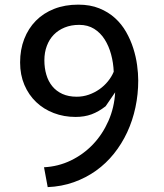

<svg xmlns="http://www.w3.org/2000/svg" viewBox="-20 -778 690 807"><path d="M424 -331.5Q394.5 -308.5 364.8 -297.5Q335 -286.5 297.5 -286.5Q248.5 -286.5 206 -302.8Q163.5 -319 132 -349Q100.5 -379 82.5 -421.2Q64.5 -463.5 64.5 -515.5Q64.5 -569.5 81.8 -614Q99 -658.5 130.8 -690.8Q162.5 -723 207.8 -740.8Q253 -758.5 309 -758.5Q359 -758.5 397.2 -743Q435.5 -727.5 463.5 -702Q491.5 -676.5 510.2 -643.5Q529 -610.5 540.2 -575Q551.5 -539.5 556.2 -504.5Q561 -469.5 561 -440Q561 -381.5 549.2 -326.5Q537.5 -271.5 514.8 -222.5Q492 -173.5 459 -132.2Q426 -91 383.8 -60.8Q341.5 -30.5 290.2 -12.2Q239 6 180.5 8.5L165 -75Q225 -78 277.8 -103.5Q330.5 -129 370.8 -171.2Q411 -213.5 435.8 -269.8Q460.5 -326 464 -390ZM458 -476.5Q456.5 -514 447 -549.2Q437.5 -584.5 420 -612.2Q402.5 -640 375.8 -656.8Q349 -673.5 313 -673.5Q279 -673.5 252 -662.5Q225 -651.5 206 -632Q187 -612.5 176.8 -585Q166.5 -557.5 166.5 -524.5Q166.5 -492 174.8 -464Q183 -436 199.8 -415.5Q216.5 -395 242.2 -383.2Q268 -371.5 302.5 -371.5Q329 -371.5 353.2 -380Q377.5 -388.5 397.8 -402.8Q418 -417 433.5 -436Q449 -455 458 -476.5Z"/></svg>

Font: B612
Style: Regular
Weight: 400
Designer: Nicolas Chauveau, Thomas Paillot, Jonathan Favre-Lamarine, Jean-Luc Vinot
Foundry: AIRBUS
Version: Version 1.008